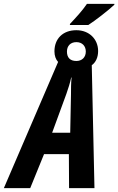

<svg xmlns="http://www.w3.org/2000/svg" viewBox="-81 -978 615 998"><path d="M283 -854 282 -848H378C414 -871 482 -924 513 -953L514 -958H371C346 -921 313 -886 283 -854ZM221 -656 -61 0H76L148 -177H277L278 0H410L396 -639C417 -654 429 -680 429 -713C429 -774 383 -821 316 -821C246 -821 202 -777 202 -711C202 -688 209 -669 221 -656ZM316 -661C282 -661 267 -680 267 -710C267 -739 285 -759 316 -759C346 -759 365 -739 365 -710C365 -680 345 -661 316 -661ZM190 -288 264 -490C274 -519 283 -546 289 -575H291C288 -544 288 -516 288 -488L284 -288Z"/></svg>

Font: Noto Sans ExtraCondensed
Style: Bold Italic
Weight: 700
Width: 2
Italic angle: -12°
Designer: Monotype Design Team
Foundry: Monotype Imaging Inc.
Version: Version 2.013